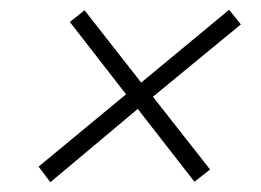

<svg xmlns="http://www.w3.org/2000/svg" viewBox="-20 -448 535 393"><path d="M83 -75 59 -107 238 -255 123 -403 153 -427 269 -279 449 -428 473 -398 293 -250 410 -101 378 -76 262 -225Z"/></svg>

Font: Saira Expanded ExtraLight
Style: Italic
Weight: 250
Width: 7
Italic angle: -12°
Designer: Hector Gatti with collaboration of the Omnibus-Type team
Foundry: Omnibus-Type
Version: Version 1.101